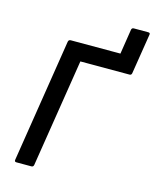

<svg xmlns="http://www.w3.org/2000/svg" viewBox="-118 -873 769 953"><g transform="rotate(15 266.5 -396.5)"><path d="M59 0Q48 0 50 -11L150 -644Q152 -655 163 -655H418L438 -783Q440 -793 450 -793H524Q535 -793 533 -783L500 -576Q498 -566 489 -566H236L148 -11Q146 0 136 0Z"/></g></svg>

Font: Sofia Sans SemiBold
Style: Italic
Weight: 600
Italic angle: -9°
Designer: Botio Nikoltchev, Ani Petrova
Foundry: lettersoup
Version: Version 4.100-B